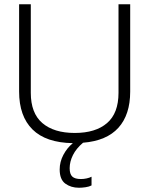

<svg xmlns="http://www.w3.org/2000/svg" viewBox="-20 -664 703 904"><path d="M352 220Q314 220 287.5 200.5Q261 181 261 134Q261 98 278.5 65Q296 32 323 10Q196 8 133 -54.5Q70 -117 70 -233V-644H125V-227Q125 -131 179.5 -84.5Q234 -38 332 -38Q430 -38 484 -84.5Q538 -131 538 -227V-644H593V-233Q593 -124 537.5 -62.5Q482 -1 371 8Q339 35 323.5 66Q308 97 308 128Q308 156 320.5 167.5Q333 179 361 179Q374 179 388 176Q402 173 411 168V209Q400 215 383 217.5Q366 220 352 220Z"/></svg>

Font: Kanit ExtraLight
Style: Regular
Weight: 275
Designer: Katatrad Team
Foundry: CadsonDemak
Version: Version 2.000; ttfautohint (v1.8.3)